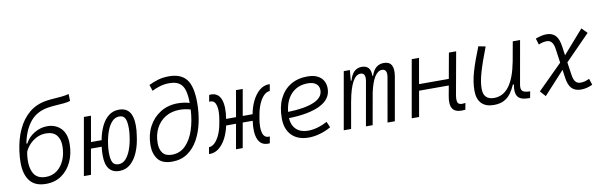

<svg xmlns="http://www.w3.org/2000/svg" viewBox="-49 -1217 5370 1706"><g transform="rotate(-10 2636.5 -364.5)"><path d="M260.3 9.8Q161.6 9.8 115.2 -49.8Q68.8 -109.4 68.8 -214.8Q68.8 -261.7 75.7 -313.7Q82.5 -365.7 95.9 -416.5Q109.4 -467.3 129.9 -509.8Q168.5 -594.7 234.1 -649.4Q299.8 -704.1 394 -717.8Q423.3 -722.2 458.7 -724.4Q494.1 -726.6 529.8 -730.2Q565.4 -733.9 595.2 -741.7L597.2 -679.2Q573.2 -671.4 537.8 -668Q502.4 -664.6 464.8 -662.4Q427.2 -660.2 397.5 -655.3Q288.6 -638.2 229.7 -563.2Q170.9 -488.3 149.4 -373.5L157.7 -372.6Q186 -427.7 241.2 -460.4Q296.4 -493.2 356.9 -493.2Q432.6 -493.2 480.5 -444.6Q528.3 -396 527.3 -301.8Q526.4 -214.4 493.7 -143.8Q460.9 -73.2 401.4 -31.7Q341.8 9.8 260.3 9.8ZM268.6 -51.3Q328.6 -51.3 371.3 -84.2Q414.1 -117.2 437.3 -172.4Q460.4 -227.5 460.9 -294.4Q461.9 -356.4 431.2 -394.3Q400.4 -432.1 334.5 -432.1Q288.6 -432.1 249.8 -412.1Q210.9 -392.1 183.6 -361.6Q156.2 -331.1 143.1 -298.8Q123.5 -187.5 153.3 -119.4Q183.1 -51.3 268.6 -51.3Z M922.9 9.8Q798.3 9.8 798.3 -151.4Q798.3 -170.9 799.6 -190.4Q800.8 -210 803.2 -229.5H706.5L666 0H602.1L693.4 -517.6H757.3L716.8 -287.1H812.5Q825.7 -357.4 851.8 -411.6Q877.9 -465.8 917.5 -496.6Q957 -527.3 1010.3 -527.3Q1134.8 -527.3 1134.8 -364.3Q1134.8 -341.8 1133.1 -318.8Q1131.3 -295.9 1127.4 -272.9Q1117.7 -192.4 1091.3 -128.4Q1064.9 -64.5 1022.7 -27.3Q980.5 9.8 922.9 9.8ZM924.8 -50.3Q962.4 -50.3 990 -80.3Q1017.6 -110.4 1035.9 -160.4Q1054.2 -210.4 1062.5 -270Q1066.4 -291.5 1067.9 -311.8Q1069.3 -332 1069.3 -350.1Q1069.3 -411.1 1054.9 -439.2Q1040.5 -467.3 1003.4 -467.3Q965.3 -467.3 937.3 -437.5Q909.2 -407.7 890.9 -357.9Q872.6 -308.1 863.8 -248.5Q856.9 -204.6 856.9 -167.5Q856.9 -106.4 871.8 -78.4Q886.7 -50.3 924.8 -50.3Z M1398.4 9.8Q1308.1 9.8 1270 -40.5Q1231.9 -90.8 1232.4 -168.5Q1232.9 -261.2 1271.5 -334.2Q1310.1 -407.2 1378.2 -449.7Q1446.3 -492.2 1536.1 -492.2Q1587.9 -492.2 1641.1 -477.1Q1640.6 -546.4 1627.4 -591.6Q1614.3 -636.7 1582 -658.9Q1549.8 -681.2 1491.2 -681.2Q1447.3 -681.2 1409.2 -669.9Q1371.1 -658.7 1335 -640.6L1316.4 -696.3Q1354.5 -714.8 1399.2 -728.5Q1443.8 -742.2 1500 -742.2Q1606.4 -742.2 1656.7 -679.4Q1707 -616.7 1707 -467.3Q1707 -377.4 1689 -292.2Q1670.9 -207 1633.5 -138.9Q1596.2 -70.8 1537.6 -30.5Q1479 9.8 1398.4 9.8ZM1639.6 -418Q1589.8 -432.6 1542.5 -432.6Q1467.8 -432.6 1413.1 -398.9Q1358.4 -365.2 1328.6 -307.4Q1298.8 -249.5 1298.3 -176.3Q1298.3 -116.7 1324.5 -84Q1350.6 -51.3 1406.7 -51.3Q1478.5 -51.3 1528.6 -100.6Q1578.6 -149.9 1606.4 -233.2Q1634.3 -316.4 1639.6 -418Z M1737.8 0.5Q1735.8 0.5 1734.1 0.2Q1732.4 0 1731 0L1741.7 -60.1Q1771 -60.5 1796.4 -86.4Q1821.8 -112.3 1840.1 -154.3Q1858.4 -196.3 1867.2 -245.1L1874 -282.7Q1888.2 -363.8 1875.7 -410.9Q1863.3 -458 1824.2 -458Q1819.8 -458 1813 -457L1823.7 -517.1Q1828.1 -517.6 1832.3 -517.8Q1836.4 -518.1 1840.3 -518.1Q1905.8 -518.1 1929.4 -455.6Q1953.1 -393.1 1935.1 -280.8L2024.4 -281.2L2065.9 -517.6H2126.5L2085 -281.2H2173.8Q2185.1 -343.8 2211.2 -397.7Q2237.3 -451.7 2276.1 -484.9Q2314.9 -518.1 2363.3 -518.1Q2365.2 -518.1 2366.9 -517.8Q2368.7 -517.6 2370.6 -517.6L2359.9 -457.5Q2330.6 -457 2305.2 -431.2Q2279.8 -405.3 2261.5 -363.3Q2243.2 -321.3 2234.4 -272L2227.5 -234.9Q2213.4 -153.8 2226.1 -106.7Q2238.8 -59.6 2279.3 -59.6Q2282.7 -59.6 2290.5 -60.5L2279.8 -0.5Q2275.4 0 2271.2 0.2Q2267.1 0.5 2263.2 0.5Q2198.7 0.5 2174.1 -58.6Q2149.4 -117.7 2164.6 -223.6H2074.7L2035.2 0H1974.6L2014.2 -223.6L1924.8 -223.1Q1913.1 -164.1 1887.2 -113Q1861.3 -62 1823.5 -30.8Q1785.6 0.5 1737.8 0.5Z M2635.7 -51.3Q2675.8 -51.3 2721.4 -64.2Q2767.1 -77.1 2809.6 -100.1L2832 -47.4Q2785.6 -20.5 2732.7 -5.4Q2679.7 9.8 2631.3 9.8Q2532.7 9.8 2477.8 -45.7Q2422.9 -101.1 2422.9 -199.7Q2422.9 -301.3 2457.8 -374.5Q2492.7 -447.8 2557.4 -487.5Q2622.1 -527.3 2711.4 -527.3Q2786.6 -527.3 2828.6 -491.2Q2870.6 -455.1 2870.6 -390.6Q2870.6 -295.4 2769 -245.1Q2667.5 -194.8 2486.3 -190.9Q2489.7 -125 2529.1 -88.1Q2568.4 -51.3 2635.7 -51.3ZM2488.3 -246.6Q2640.1 -250.5 2722.4 -285.9Q2804.7 -321.3 2804.7 -387.7Q2804.7 -424.3 2778.3 -445.3Q2752 -466.3 2704.1 -466.3Q2612.8 -466.3 2555.9 -408Q2499 -349.6 2488.3 -246.6Z M3093.3 -517.6 3084.5 -422.9H3091.3Q3120.1 -527.3 3200.7 -527.3Q3283.7 -527.3 3281.2 -432.6H3288.1Q3318.8 -527.3 3400.4 -527.3Q3500.5 -527.3 3476.6 -390.6L3407.7 0H3341.8L3411.1 -394.5Q3424.3 -469.7 3374 -469.7Q3335.9 -469.7 3306.4 -421.9Q3276.9 -374 3257.8 -282.7L3207.5 0H3147L3216.8 -394.5Q3230 -469.7 3179.2 -469.7Q3138.2 -469.7 3107.2 -411.6Q3076.2 -353.5 3056.2 -242.7V-244.1L3013.2 0H2946.8L3038.1 -517.6Z M3560.1 0 3651.4 -517.6H3717.3L3676.8 -287.6H3945.3L3986.8 -517.6H4052.2L3984.4 -141.6Q3975.6 -92.8 3983.4 -70.8Q3991.2 -48.8 4022.5 -48.8Q4035.6 -48.8 4053.7 -51.3L4042.5 7.8Q4028.8 9.8 4008.3 9.8Q3950.2 9.8 3927.2 -25.4Q3904.3 -60.5 3918 -136.7L3935.1 -230H3667L3626.5 0Z M4299.8 10.3Q4227.5 10.3 4189.5 -29.5Q4151.4 -69.3 4151.4 -145Q4151.4 -224.6 4178 -315.2Q4204.6 -405.8 4253.9 -527.3L4317.9 -514.6Q4267.6 -385.3 4242.4 -298.8Q4217.3 -212.4 4217.3 -150.9Q4217.3 -50.8 4313.5 -50.8Q4395 -50.8 4449 -122.1Q4502.9 -193.4 4531.2 -341.3L4563 -517.6H4628.9L4559.6 -126.5Q4553.2 -88.4 4567.6 -72Q4582 -55.7 4625 -53.7H4638.2L4627.4 4.9H4616.2Q4538.1 4.9 4515.1 -32.5Q4492.2 -69.8 4506.8 -138.7H4497.1Q4479 -96.2 4454.3 -62.5Q4429.7 -28.8 4392.6 -9.3Q4355.5 10.3 4299.8 10.3Z M4767.6 12.7 4722.7 -37.1 4944.8 -257.8 4927.2 -382.8Q4920.9 -426.8 4904.1 -446.5Q4887.2 -466.3 4860.4 -466.3Q4823.7 -466.3 4786.1 -449.2L4769 -505.9Q4826.7 -527.3 4868.2 -527.3Q4918.9 -527.3 4948.5 -496.6Q4978 -465.8 4987.3 -396L4999 -314.9L5183.1 -524.9L5231 -476.1L5008.3 -249L5024.9 -134.8Q5031.2 -90.8 5047.6 -71Q5064 -51.3 5093.3 -51.3Q5113.8 -51.3 5132.8 -56.4Q5151.9 -61.5 5172.9 -71.8L5191.4 -15.1Q5163.6 -2.4 5138.7 3.7Q5113.8 9.8 5085.9 9.8Q5033.2 9.8 5003.4 -21Q4973.6 -51.8 4964.4 -121.6L4954.6 -191.4Z"/></g></svg>

Font: Cascadia Mono Light
Style: Italic
Weight: 300
Italic angle: -10°
Monospace: yes
Designer: Aaron Bell
Foundry: Saja Typeworks
Version: Version 2404.023; ttfautohint (v1.8.4)